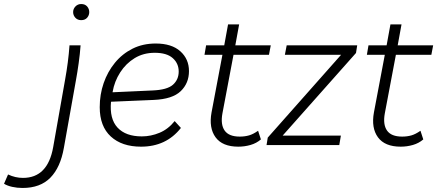

<svg xmlns="http://www.w3.org/2000/svg" viewBox="-215 -720 2170 953"><path d="M108 -324Q116 -368 121.5 -410.5Q127 -453 130 -495H185Q182 -453 175.5 -406.5Q169 -360 162 -322L102 14Q85 111 35 162Q-15 213 -103 213Q-130 213 -154.5 207.5Q-179 202 -195 192L-175 146Q-139 163 -101 163Q22 163 49 10ZM188 -620Q170 -620 159 -632Q148 -644 148 -660Q148 -676 159.5 -688Q171 -700 188 -700Q207 -700 217.5 -688Q228 -676 228 -660Q228 -644 217.5 -632Q207 -620 188 -620Z M485 8Q390 8 335 -42.5Q280 -93 280 -188Q280 -251 299.5 -307.5Q319 -364 355.5 -408.5Q392 -453 443 -478.5Q494 -504 558 -504Q637 -504 680 -465.5Q723 -427 723 -367Q723 -307 682 -267.5Q641 -228 548 -224L336 -215Q328 -130 368.5 -86.5Q409 -43 489 -43Q534 -43 577 -61Q620 -79 652 -119L683 -85Q610 8 485 8ZM344 -264V-262L542 -271Q615 -274 643.5 -299.5Q672 -325 672 -365Q672 -405 642.5 -431.5Q613 -458 553 -458Q497 -458 453.5 -431.5Q410 -405 381.5 -360.5Q353 -316 344 -264Z M968 8Q889 8 855 -38.5Q821 -85 835 -162L889 -448H800L808 -495H898L917 -599H972L953 -495H1129L1120 -448H944L889 -157Q879 -102 900 -72Q921 -42 975 -42Q1000 -42 1021 -48Q1042 -54 1066 -71L1080 -28Q1058 -9 1028.5 -0.5Q999 8 968 8Z M1108 0 1114 -37 1478 -448H1199L1208 -495H1558L1552 -457L1188 -47H1477L1469 0Z M1774 8Q1695 8 1661 -38.5Q1627 -85 1641 -162L1695 -448H1606L1614 -495H1704L1723 -599H1778L1759 -495H1935L1926 -448H1750L1695 -157Q1685 -102 1706 -72Q1727 -42 1781 -42Q1806 -42 1827 -48Q1848 -54 1872 -71L1886 -28Q1864 -9 1834.5 -0.5Q1805 8 1774 8Z"/></svg>

Font: Livvic Light
Style: Italic
Weight: 300
Italic angle: -10°
Designer: Jacques Le Bailly, Baron von Fonthausen
Version: Version 1.001; ttfautohint (v1.8.2)